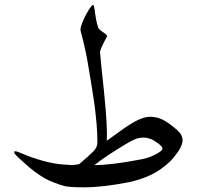

<svg xmlns="http://www.w3.org/2000/svg" viewBox="-20 -762 817 797"><path d="M654.3 -145Q654.3 -153.8 634.8 -168Q615.2 -182.1 604.5 -185.5Q588.4 -190.9 578.6 -190.9Q559.1 -190.9 545.7 -186Q532.2 -181.2 510.7 -168.9Q417 -113.3 372.1 -76.7Q442.4 -76.7 566.4 -100.6Q599.6 -106.9 624 -120.1Q654.3 -135.7 654.3 -145ZM314.9 -632.8Q314 -635.7 314 -638.7Q314 -654.8 335 -697.8Q359.4 -741.7 366.2 -741.7H366.7Q371.1 -739.7 375.5 -701.7Q381.8 -661.1 388.7 -645Q396.5 -634.8 412.6 -625Q424.3 -617.7 424.3 -611.8Q424.3 -608.9 421.9 -606.4Q395 -557.1 395 -544.4Q395 -543.9 395.5 -543V-542L401.4 -480Q423.8 -278.3 423.8 -212.4V-205.1L423.3 -177.7L496.1 -230Q540.5 -260.7 567.4 -270Q586.9 -277.3 604.5 -277.3Q616.7 -277.3 633.3 -273.4Q665.5 -266.1 714.8 -222.7Q737.8 -202.6 737.8 -179.7Q737.8 -153.8 705.6 -114.3Q689 -91.8 662.6 -71.8Q607.4 -25.9 516.1 -5.9Q406.7 15.6 328.6 15.6Q273.9 15.6 251.2 11Q228.5 6.3 184.6 -12.2Q146 -30.3 100.1 -68.4Q47.4 -114.3 40.5 -125Q39.1 -128.9 39.1 -130.4Q39.1 -134.3 43.9 -134.3Q48.3 -134.3 61 -128.9Q165.5 -84.5 243.2 -79.1L280.3 -76.7Q307.6 -79.1 310.5 -82Q352.1 -117.7 367.7 -133.8Q384.3 -149.9 384.3 -170.9Q384.3 -189 383.3 -209.5Q382.3 -230 381.1 -245.8Q379.9 -261.7 377.2 -285.6Q374.5 -309.6 373 -321.8Q371.6 -334 367.2 -361.3Q362.8 -388.7 361.6 -397.5Q360.4 -406.2 355.2 -436.8Q350.1 -467.3 349.1 -472.7Q337.4 -550.3 314.9 -632.8Z"/></svg>

Font: Noon
Style: Regular
Weight: 400
Designer: Mohammad Saleh Souzanchi
Foundry: Farsi Font Store
Version: Version 0.09